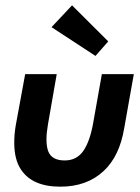

<svg xmlns="http://www.w3.org/2000/svg" viewBox="-20 -689 524 721"><path d="M206.5 12Q101.5 12 59 -52Q33.5 -89.5 33.5 -153.5Q33.5 -184 39 -217.5L74.5 -410.5H193L160 -221.5Q154.5 -189.5 154.5 -165.5Q154.5 -137.5 161.5 -120Q175 -86.5 223 -86.5Q268.5 -86.5 293.5 -123.2Q318.5 -160 330.5 -230.5L362.5 -410.5H482.5L446.5 -208Q429 -102.5 369.5 -47Q306.5 12 206.5 12ZM338.5 -479 173.5 -587 250.5 -669 386.5 -533.5Z"/></svg>

Font: Lucymar Sans SemiBold
Style: Italic
Weight: 600
Italic angle: -10°
Foundry: The League of Moveable Type (original font) / Main changes by Cristiano Sobral with portions from Mirco Monsees
Version: Version 2.00;August 30, 2020;FontCreator 13.0.0.2681 64-bit